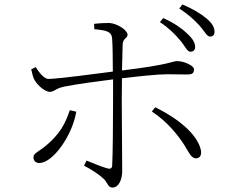

<svg xmlns="http://www.w3.org/2000/svg" viewBox="-20 -818 1040 861"><path d="M788 -637C810 -611 819 -586 834 -586C846 -586 855 -593 855 -607C855 -627 844 -645 818 -669C796 -690 761 -715 712 -737L697 -719C739 -691 766 -663 788 -637ZM874 -704C897 -679 907 -654 922 -654C934 -654 942 -661 942 -675C942 -695 932 -714 905 -736C881 -756 846 -778 798 -798L784 -780C826 -752 850 -730 874 -704ZM805 -170C825 -139 836 -108 859 -108C878 -108 886 -125 880 -149C861 -222 769 -292 676 -337L661 -318C733 -271 781 -207 805 -170ZM293 -324C274 -267 249 -212 171 -153C147 -135 130 -129 130 -112C130 -100 138 -87 156 -87C218 -87 305 -212 322 -317ZM120 -507C124 -488 129 -469 135 -459C151 -431 185 -406 203 -406C224 -406 229 -422 270 -430C325 -441 422 -454 487 -462V-374C487 -289 486 -119 483 -75C482 -61 473 -60 461 -63C436 -70 397 -86 368 -98L357 -75C388 -59 424 -36 444 -17C465 3 463 23 485 23C512 23 528 -12 528 -51C528 -73 526 -309 526 -372L527 -467C594 -475 687 -485 728 -485C765 -485 792 -484 818 -484C842 -484 850 -489 850 -508C850 -522 808 -544 774 -544C754 -544 743 -528 527 -502L530 -618C531 -647 552 -646 552 -662C552 -682 508 -712 471 -715C454 -715 425 -714 402 -711L403 -687C460 -682 481 -676 483 -643C485 -617 486 -556 486 -497C418 -488 244 -465 198 -464C179 -463 156 -492 140 -517Z"/></svg>

Font: Noto Serif CJK SC ExtraLight
Style: Regular
Weight: 200
Designer: Ryoko NISHIZUKA 西塚涼子 (kana & ideographs); Frank Grießhammer (Latin, Greek & Cyrillic); Wenlong ZHANG 张文龙 (bopomofo); San
Foundry: Adobe
Version: Version 2.001;hotconv 1.1.0;makeotfexe 2.6.0